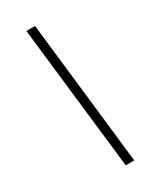

<svg xmlns="http://www.w3.org/2000/svg" viewBox="-245 -871 959 1152"><g transform="rotate(-30 234.5 -295.0)"><path d="M323.7 202.6H264.6L151.4 -793.5H211.4Z"/></g></svg>

Font: Gelasio
Style: Italic
Weight: 400
Italic angle: -8.5°
Designer: Eben Sorkin
Foundry: Eben Sorkin
Version: Version 1.008